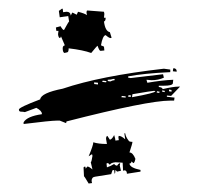

<svg xmlns="http://www.w3.org/2000/svg" viewBox="-20 -568 457 441"><path d="M233.4 -380.9Q239.3 -383.8 243.2 -383.8V-386.7H240.2Q234.4 -384.8 227.5 -384.8V-381.8ZM268.6 -343.8V-346.7L259.8 -347.7L258.8 -344.7ZM280.3 -345.7 281.2 -348.6 275.4 -349.6 274.4 -345.7ZM345.7 -354.5 346.7 -357.4 340.8 -358.4 339.8 -355.5ZM283.2 -344.7Q336.9 -354.5 336.9 -358.4L334 -359.4Q330.1 -359.4 284.2 -351.6ZM358.4 -356.4V-359.4L352.5 -360.4V-357.4ZM205.1 -374V-377.9L196.3 -378.9V-375ZM374 -357.4V-361.3L368.2 -362.3V-358.4ZM223.6 -378.9 224.6 -381.8 215.8 -382.8 214.8 -379.9ZM385.7 -403.3 377 -404.3 377.9 -411.1H380.9Q385.7 -409.2 385.7 -405.3ZM183.6 -146.5Q173.8 -163.1 172.9 -163.1L171.9 -183.6L174.8 -185.5Q176.8 -185.5 176.8 -180.7L180.7 -185.5Q184.6 -185.5 192.4 -178.7L188.5 -195.3Q190.4 -196.3 192.4 -210L191.4 -213.9L183.6 -209Q194.3 -234.4 194.3 -241.2Q206.1 -237.3 225.6 -237.3L223.6 -249Q223.6 -254.9 226.6 -255.9L232.4 -247.1Q237.3 -248 242.2 -257.8Q245.1 -249 245.1 -245.1L252.9 -246.1L252 -252Q252 -254.9 252.9 -255.9Q258.8 -255.9 267.6 -248L265.6 -261.7H267.6Q268.6 -253.9 275.4 -245.1Q276.4 -242.2 284.2 -242.2Q284.2 -238.3 277.3 -217.8Q285.2 -217.8 291 -203.1Q289.1 -193.4 286.1 -193.4L282.2 -197.3Q281.2 -192.4 277.3 -192.4Q278.3 -182.6 302.7 -177.7V-173.8L271.5 -168.9Q271.5 -176.8 265.6 -176.8L262.7 -175.8L261.7 -194.3L245.1 -195.3Q234.4 -194.3 232.4 -189.5Q229.5 -193.4 226.6 -193.4L224.6 -192.4L225.6 -183.6Q234.4 -186.5 242.2 -191.4Q245.1 -187.5 249 -187.5Q252 -192.4 255.9 -193.4Q255.9 -188.5 254.9 -188.5L257.8 -175.8L249 -173.8L245.1 -177.7Q245.1 -169.9 243.2 -168.9L242.2 -177.7L238.3 -176.8L235.4 -168L198.2 -162.1Q190.4 -161.1 190.4 -152.3L191.4 -147.5ZM189.5 -446.3Q170.9 -453.1 137.7 -457Q137.7 -448.2 134.3 -447.8Q130.9 -447.3 127.9 -446.3Q124 -448.2 124 -457Q124 -462.9 128.9 -463.9L120.1 -484.4L118.2 -480.5Q114.3 -480.5 113.3 -489.3L114.3 -497.1H109.4L108.4 -504.9L119.1 -507.8Q124 -499 127 -499Q137.7 -518.6 138.7 -518.6L136.7 -531.2L117.2 -528.3L115.2 -543L122.1 -547.9H124L125 -540L132.8 -541Q141.6 -541 142.6 -532.2Q145.5 -539.1 146.5 -539.1L156.2 -534.2L159.2 -541Q174.8 -537.1 179.7 -533.2L178.7 -539.1Q178.7 -543.9 180.7 -543.9L218.8 -541L219.7 -536.1L218.8 -527.3H222.7Q222.7 -519.5 218.8 -518.6Q221.7 -496.1 232.4 -494.1L236.3 -481.4L234.4 -480.5Q230.5 -480.5 222.7 -487.3Q215.8 -486.3 211.9 -463.9L218.8 -460.9L219.7 -452.1L210.9 -451.2Q208 -451.2 204.1 -462.9Q202.1 -461.9 189.5 -446.3ZM34.2 -283.2V-287.1Q42 -300.8 76.2 -305.7V-306.6Q76.2 -313.5 63.5 -320.3L37.1 -310.5Q33.2 -311.5 28.3 -311.5Q23.4 -311.5 23.4 -316.4Q23.4 -321.3 72.3 -339.8Q74.2 -354.5 124 -364.3Q210.9 -393.6 356.4 -410.2L371.1 -408.2V-402.3Q309.6 -399.4 274.4 -392.6V-389.6L280.3 -388.7L354.5 -397.5L356.4 -389.6Q343.8 -383.8 328.1 -383.8L316.4 -384.8L318.4 -377.9Q352.5 -383.8 377.9 -384.8Q377.9 -381.8 377 -376.5Q376 -371.1 355.5 -371.1H344.7V-368.2Q353.5 -367.2 353.5 -363.3Q377.9 -369.1 390.6 -369.1H393.6L373 -347.7L363.3 -348.6V-345.7L380.9 -343.8L379.9 -336.9H371.1Q319.3 -336.9 132.8 -289.1L131.8 -285.2L117.2 -291H111.3Q96.7 -291 34.2 -283.2Z"/></svg>

Font: Blackcraft
Style: Regular
Weight: 400
Designer: GGBotNet
Foundry: GGBotNet
Version: 1.00